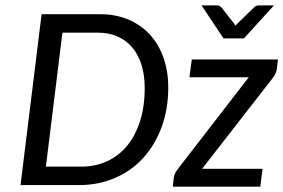

<svg xmlns="http://www.w3.org/2000/svg" viewBox="-20 -695 1064 721"><path d="M57.1 0ZM611.8 -366.7Q611.8 -284.7 586.7 -217Q561.5 -149.4 517.1 -101.1Q472.7 -52.7 411.1 -26.4Q349.6 0 277.3 0H57.1L136.2 -641.6H356.4Q415.5 -641.6 462.6 -621.3Q509.8 -601.1 543 -564.9Q576.2 -528.8 594 -478Q611.8 -427.2 611.8 -366.7ZM523.4 -364.7Q523.4 -412.6 511.5 -451.2Q499.5 -489.7 476.8 -516.6Q454.1 -543.5 421.6 -557.9Q389.2 -572.3 348.1 -572.3H214.4L152.3 -69.3H285.6Q338.4 -69.3 382.3 -89.6Q426.3 -109.9 457.5 -147.9Q488.8 -186 506.1 -240.7Q523.4 -295.4 523.4 -364.7ZM1019.5 -435.5Q1018.1 -426.3 1013.9 -417.7Q1009.8 -409.2 1004.4 -402.3L738.8 -61H965.8L957.5 5.9H628.9L632.8 -29.8Q633.8 -35.6 637.9 -44.4Q642.1 -53.2 647.9 -60.5L914.1 -404.8H691.4L700.2 -471.7H1023.9ZM736.8 -674.8H794.4Q799.8 -674.8 804.2 -672.6Q808.6 -670.4 811 -668L857.9 -607.9L864.3 -598.6Q866.7 -601.1 868.7 -603.5Q870.6 -606 873 -607.9L934.6 -668Q941.4 -674.8 953.6 -674.8H1008.8L896 -550.8H819.3Z"/></svg>

Font: Carlito
Style: Italic
Weight: 400
Italic angle: -7°
Designer: Lukasz Dziedzic
Foundry: tyPoland Lukasz Dziedzic
Version: Version 1.104